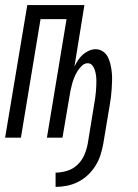

<svg xmlns="http://www.w3.org/2000/svg" viewBox="-21 -540 541 753"><path d="M197 193V137Q219 137 242 130Q265 123 282.5 106.5Q300 90 309.5 68Q319 46 323 24L349 -135Q351 -146 352.5 -157Q354 -168 355 -179Q356 -190 356.5 -201Q357 -212 357 -223Q357 -234 355.5 -244.5Q354 -255 351 -265Q348 -275 341 -283.5Q334 -292 323 -292Q310 -292 299.5 -281.5Q289 -271 282 -259.5Q275 -248 270 -235.5Q265 -223 261.5 -210Q258 -197 255.5 -184.5Q253 -172 251 -159L224 0H163L240 -465H138L61 0H-1L86 -520H310L271 -279Q277 -292 285 -304Q293 -316 303.5 -325.5Q314 -335 327.5 -341Q341 -347 354 -347Q370 -347 383 -338Q396 -329 402.5 -315.5Q409 -302 412.5 -286.5Q416 -271 417.5 -255.5Q419 -240 418.5 -223.5Q418 -207 417 -191Q416 -175 414 -158.5Q412 -142 409 -126L384 24Q380 46 373 68Q366 90 353.5 110Q341 130 323.5 146.5Q306 163 285 173.5Q264 184 241.5 188.5Q219 193 197 193Z"/></svg>

Font: Iosevka SS04 Light Oblique
Style: Regular
Weight: 300
Italic angle: -9°
Monospace: yes
Designer: Belleve Invis
Foundry: Belleve Invis
Version: Version 19.0.0; ttfautohint (v1.8.4)